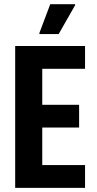

<svg xmlns="http://www.w3.org/2000/svg" viewBox="-20 -911 468 931"><path d="M53.6 0V-688H392.4V-577.4H184.9V-402.9H363.6V-292.7H184.9V-110.6H392.4V0ZM171 -745.9V-750.9L223.6 -890.5H344.1V-885.5L264.5 -745.9Z"/></svg>

Font: Saira Thin Condensed
Style: Regular
Weight: 100
Width: 3
Version: Version 1.101